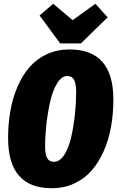

<svg xmlns="http://www.w3.org/2000/svg" viewBox="-20 -978 621 1018"><path d="M485.8 -958 550.8 -886.2 409.2 -748H298.8L189.9 -896L262.2 -958L365.2 -871.1ZM349.1 -715.8Q581.1 -715.8 581.1 -451.2Q581.1 -375 568.8 -306.2Q556.6 -237.3 530.3 -177.5Q503.9 -117.7 466.1 -74Q428.2 -30.3 373.8 -5.1Q319.3 20 253.9 20Q22.9 20 22.9 -246.1Q22.9 -322.3 35.2 -390.9Q47.4 -459.5 73.2 -519.3Q99.1 -579.1 137 -622.6Q174.8 -666 229 -690.9Q283.2 -715.8 349.1 -715.8ZM336.9 -575.2Q306.6 -575.2 282.7 -536.1Q258.8 -497.1 245.6 -437.3Q232.4 -377.4 225.8 -316.7Q219.2 -255.9 219.2 -202.1Q219.2 -157.7 230.5 -138.9Q241.7 -120.1 266.1 -120.1Q297.4 -120.1 321.3 -157.7Q345.2 -195.3 358.2 -253.9Q371.1 -312.5 377.4 -372.6Q383.8 -432.6 383.8 -488.8Q383.8 -534.7 372.6 -554.9Q361.3 -575.2 336.9 -575.2Z"/></svg>

Font: Fira Sans Compressed Heavy
Style: Italic
Weight: 900
Width: 3
Italic angle: -8°
Designer: Carrois Corporate & Edenspiekermann AG
Foundry: Carrois Corporate GbR & Edenspiekermann AG
Version: Version 4.203;PS 004.203;hotconv 1.0.88;makeotf.lib2.5.64775